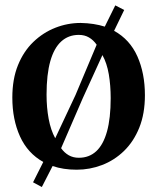

<svg xmlns="http://www.w3.org/2000/svg" viewBox="-20 -636 600 732"><path d="M139.5 77 106 59 145 -18.5Q85.5 -51.5 56.2 -116Q27 -180.5 27 -264Q27 -334.5 48.5 -387.5Q70 -440.5 107.2 -476.2Q144.5 -512 191 -530.2Q237.5 -548.5 287.5 -548.5Q313.5 -548 336.2 -544.5Q359 -541 379.5 -534.5L419.5 -615.5L453.5 -598L415 -518.5Q475 -485.5 503.8 -421Q532.5 -356.5 532.5 -273Q532.5 -202.5 511 -149.2Q489.5 -96 452.5 -60.2Q415.5 -24.5 369 -6.8Q322.5 11 272.5 11Q246.5 11 223.8 7.5Q201 4 180.5 -3ZM190.5 -109 268 -274 348.5 -465.5Q336 -483.5 319.2 -493.2Q302.5 -503 280.5 -503Q241 -503 213.5 -478Q186 -453 171.8 -402.8Q157.5 -352.5 157.5 -275Q157.5 -226 165.5 -183Q173.5 -140 190.5 -109ZM280.5 -34.5Q320 -34.5 347 -59.5Q374 -84.5 388 -135Q402 -185.5 402 -262Q402 -310 394.8 -352.8Q387.5 -395.5 370.5 -426L295.5 -261.5L213 -71Q225.5 -53.5 242.2 -44Q259 -34.5 280.5 -34.5Z"/></svg>

Font: Merriweather 72pt SemiBold
Style: Regular
Weight: 600
Version: Version 2.100